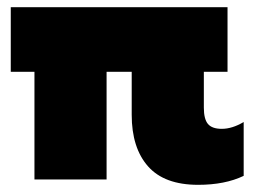

<svg xmlns="http://www.w3.org/2000/svg" viewBox="-20 -500 709 535"><path d="M347 -180V-300H277V0H76V-300H10V-480H614V-300H548V-200Q548 -168 559.5 -154.5Q571 -141 598 -141Q627 -141 659 -160V-10Q607 15 532 15Q438 15 392.5 -36.5Q347 -88 347 -180Z"/></svg>

Font: Prompt ExtraBold
Style: Regular
Weight: 800
Designer: Katatrad Team
Foundry: CadsonDemak
Version: Version 1.001